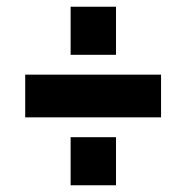

<svg xmlns="http://www.w3.org/2000/svg" viewBox="-20 -589 553 571"><path d="M190 -426V-569H325V-426ZM55 -240V-367H459V-240ZM190 -38V-181H325V-38Z"/></svg>

Font: Raleway-v4020 ExtraBold
Style: Italic
Weight: 800
Italic angle: -12°
Designer: Matt McInerney, Pablo Impallari, Rodrigo Fuenzalida
Foundry: Matt McInerney, Pablo Impallari, Rodrigo Fuenzalida
Version: Version 4.020;PS 004.020;hotconv 1.0.88;makeotf.lib2.5.64775